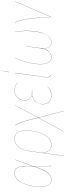

<svg xmlns="http://www.w3.org/2000/svg" viewBox="898 -1656 948 2785"><g transform="rotate(-90 1372.5 -263.0)"><path d="M356 -265.1 446.8 -517.1H449.2L356.9 -261.2L349.1 -60.1Q347.7 -29.3 352.8 -17.8Q357.9 -6.3 371.1 0L370.1 2Q360.8 -2.9 356.7 -7.1Q352.5 -11.2 349.4 -24.2Q346.2 -37.1 347.2 -60.1L355 -257.8Q310.5 -111.3 264.6 -51.3Q218.8 8.8 158.2 8.8Q107.9 8.8 81.5 -31.7Q55.2 -72.3 55.2 -150.9Q55.2 -195.8 62 -244.9Q68.8 -293.9 84.5 -345Q100.1 -396 122.6 -436Q145 -476.1 179.7 -501.5Q214.4 -526.9 255.9 -526.9Q297.4 -526.9 320.8 -502.9Q344.2 -479 353.3 -421.1Q362.3 -363.3 356 -265.1ZM57.1 -150.9Q57.1 6.8 159.2 6.8Q217.8 6.8 263.4 -54.4Q309.1 -115.7 354 -262.2Q360.4 -360.8 351.6 -418.9Q342.8 -477.1 319.8 -501Q296.9 -524.9 255.9 -524.9Q214.8 -524.9 180.4 -499.5Q146 -474.1 123.8 -434.3Q101.6 -394.5 85.9 -344Q70.3 -293.5 63.7 -244.6Q57.1 -195.8 57.1 -150.9Z M754.9 -526.9Q814 -526.9 843.3 -483.9Q872.6 -440.9 872.6 -359.9Q872.6 -310.1 864.7 -259.5Q856.9 -209 840.1 -160.4Q823.2 -111.8 799.3 -74.5Q775.4 -37.1 740 -14.2Q704.6 8.8 662.6 8.8Q614.7 8.8 585 -23.2Q555.2 -55.2 546.9 -113.3L504.9 189.9L502.9 190.9L573.7 -318.8Q587.4 -414.6 635.5 -470.7Q683.6 -526.9 754.9 -526.9ZM662.6 6.8Q704.1 6.8 739.3 -15.9Q774.4 -38.6 798.1 -75.9Q821.8 -113.3 838.6 -161.6Q855.5 -210 863 -260.3Q870.6 -310.5 870.6 -359.9Q870.6 -524.9 754.9 -524.9Q684.1 -524.9 636.5 -469.2Q588.9 -413.6 575.7 -318.8L547.9 -119.1Q556.2 -57.6 585.4 -25.4Q614.7 6.8 662.6 6.8Z M1237.3 -517.1 1059.6 -183.1 1155.3 188H1153.3L1057.6 -182.1L858.4 188H856.4L1055.7 -183.1Q1025.9 -321.8 1001.7 -395.3Q977.5 -468.8 949.2 -517.1L951.7 -518.1Q980 -469.7 1004.2 -395.8Q1028.3 -321.8 1057.6 -184.1L1235.4 -517.1Z M1376 8.8Q1319.3 8.8 1286.6 -25.1Q1253.9 -59.1 1253.9 -119.1Q1253.9 -146 1261.7 -171.1Q1269.5 -196.3 1286.4 -219.5Q1303.2 -242.7 1334.2 -257.1Q1365.2 -271.5 1407.2 -272.9Q1358.9 -276.4 1333.5 -304.9Q1308.1 -333.5 1308.1 -379.9Q1308.1 -438 1348.1 -482.4Q1388.2 -526.9 1455.1 -526.9Q1523.4 -526.9 1566.9 -481.9L1564.9 -481Q1524.4 -524.9 1455.1 -524.9Q1389.2 -524.9 1349.6 -481Q1310.1 -437 1310.1 -379.9Q1310.1 -332.5 1337.6 -303.2Q1365.2 -273.9 1421.9 -273.9H1462.9V-272H1419.9Q1382.3 -272 1353 -262.2Q1323.7 -252.4 1305.9 -237.3Q1288.1 -222.2 1276.4 -201.4Q1264.6 -180.7 1260.3 -160.6Q1255.9 -140.6 1255.9 -119.1Q1255.9 -60.5 1287.8 -26.9Q1319.8 6.8 1376 6.8Q1458 6.8 1512.2 -50.8V-48.8Q1484.9 -20 1452.9 -5.6Q1420.9 8.8 1376 8.8Z M1738.8 -716.8H1740.7L1720.7 -606H1718.8ZM1708 -517.1 1647.9 -86.9Q1642.6 -51.8 1649.4 -32Q1656.2 -12.2 1679.7 2L1678.7 3.9Q1654.3 -10.7 1647.5 -30.5Q1640.6 -50.3 1646 -86.9L1705.6 -517.1Z M1937.5 8.8Q1834.5 8.8 1834.5 -150.9Q1834.5 -231.9 1858.6 -330.1Q1882.8 -428.2 1924.3 -517.1H1926.3Q1884.8 -428.7 1860.6 -329.6Q1836.4 -230.5 1836.4 -150.9Q1836.4 6.8 1937.5 6.8Q1966.3 6.8 1992.2 -9.5Q2018.1 -25.9 2038.8 -63.5Q2059.6 -101.1 2066.4 -154.8L2091.3 -349.1H2093.3L2068.4 -152.8Q2047.4 6.8 2151.4 6.8Q2197.8 6.8 2231.2 -25.1Q2264.6 -57.1 2282.5 -112.1Q2300.3 -167 2308.3 -228.5Q2316.4 -290 2316.4 -360.8Q2316.4 -446.3 2303.2 -517.1H2305.2Q2318.4 -446.3 2318.4 -361.8Q2318.4 -305.2 2313.7 -254.6Q2309.1 -204.1 2296.9 -154.8Q2284.7 -105.5 2266.4 -70.1Q2248 -34.7 2218.5 -12.9Q2189 8.8 2151.4 8.8Q2127 8.8 2108.9 -0.2Q2090.8 -9.3 2082.3 -24.2Q2073.7 -39.1 2068.4 -57.6Q2063 -76.2 2063.5 -95Q2064 -113.8 2064.5 -130.9Q2051.3 -64.5 2016.4 -27.8Q1981.4 8.8 1937.5 8.8Z M2440.4 -520Q2471.2 -458.5 2490.7 -339.8Q2510.3 -221.2 2520.5 -2L2743.2 -518.1L2745.1 -517.1L2521.5 0H2518.6Q2508.3 -219.7 2488.8 -338.6Q2469.2 -457.5 2438.5 -519Z"/></g></svg>

Font: Fira Sans Compressed Two
Style: Italic
Weight: 100
Width: 3
Italic angle: -8°
Designer: Carrois Corporate & Edenspiekermann AG
Foundry: Carrois Corporate GbR & Edenspiekermann AG
Version: Version 4.203;PS 004.203;hotconv 1.0.88;makeotf.lib2.5.64775